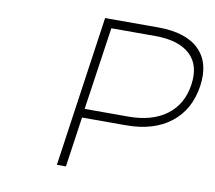

<svg xmlns="http://www.w3.org/2000/svg" viewBox="-78 -789 981 878"><g transform="rotate(10 413.0 -349.5)"><path d="M240.2 0 340.8 -699.2H586.9Q715.8 -699.2 777.3 -639.2Q838.9 -579.1 823.2 -469.2Q806.6 -356.4 727.5 -294.7Q648.4 -232.9 520 -232.9H315.9L282.2 0ZM320.8 -273.9H523.9Q633.8 -273.9 701.2 -324.2Q768.6 -374.5 782.2 -467.8Q795.9 -559.6 742.9 -608.9Q689.9 -658.2 580.1 -658.2H377Z"/></g></svg>

Font: Trueno UltraLight
Style: Italic
Weight: 250
Designer: Julieta Ulanovsky
Foundry: Julieta Ulanovsky
Version: Version 3.001b | FøM Fix